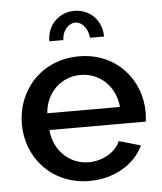

<svg xmlns="http://www.w3.org/2000/svg" viewBox="-53 -776 701 832"><g transform="rotate(-5 297.5 -360.0)"><path d="M243 -608C243 -646 270 -679 301 -679C330 -679 355 -649 359 -608H420C420 -678 369 -730 301 -730C233 -730 182 -678 182 -608ZM303 10C413 10 502 -46 538 -124L444 -151C424 -103 366 -71 307 -71C226 -71 156 -133 149 -225H568C569 -234 571 -249 571 -265C571 -406 468 -532 304 -532C140 -532 32 -408 32 -260C32 -114 140 10 303 10ZM146 -298C152 -388 220 -451 303 -451C387 -451 454 -389 462 -298Z"/></g></svg>

Font: FIGSv2-sans-serif SemiBold
Style: Regular
Weight: 600
Designer: Matt McInerney, Pablo Impallari, Rodrigo Fuenzalida,Mirko Velimirovic
Foundry: Matt McInerney, Pablo Impallari, Rodrigo Fuenzalida
Version: Version 4.021;hotconv 1.0.109;makeotfexe 2.5.65596